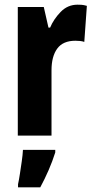

<svg xmlns="http://www.w3.org/2000/svg" viewBox="-20 -579 404 820"><path d="M311 -559Q319 -559 328 -558.5Q337 -558 351 -554L340 -400Q332 -403 321.5 -404Q311 -405 302 -405Q249 -405 224.5 -371.5Q200 -338 200 -279V0H56V-549H167L187 -461H194Q209 -497 239 -528Q269 -559 311 -559ZM216 72Q204 110 187.5 148Q171 186 152 221H57V208Q61 190 65 163.5Q69 137 73 109.5Q77 82 78 61H216Z"/></svg>

Font: Noto Sans Gurmukhi ExtraCondensed ExtraBold
Style: Regular
Weight: 800
Width: 2
Designer: Jelle Bosma - Monotype Design Team
Foundry: Monotype Imaging Inc.
Version: Version 2.004; ttfautohint (v1.8.4.7-5d5b)